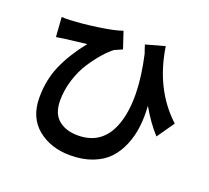

<svg xmlns="http://www.w3.org/2000/svg" viewBox="-134 -913 1245 1143"><g transform="rotate(20 488.5 -342.0)"><path d="M729.5 -745.1Q768.6 -485.4 937.5 -330.1L861.3 -220.7Q802.7 -284.2 751 -375Q755.9 -304.7 748.5 -243.2Q741.2 -181.6 717.8 -125Q694.3 -68.4 656.2 -27.8Q618.2 12.7 556.6 36.6Q495.1 60.5 416 60.5Q292 60.5 209.5 -7.3Q127 -75.2 127 -201.2Q127 -313.5 168 -406.7Q209 -500 286.1 -596.7Q222.7 -589.8 155.3 -581.1Q138.7 -579.1 96.7 -572.3L87.9 -696.3Q114.3 -694.3 142.6 -696.3Q217.8 -699.2 317.4 -713.9Q417 -728.5 461.9 -745.1L497.1 -639.6Q451.2 -620.1 448.2 -618.2Q419.9 -596.7 388.7 -561.5Q357.4 -526.4 324.2 -476.1Q291 -425.8 270 -359.9Q249 -293.9 249 -227.5Q249 -144.5 295.4 -105.5Q341.8 -66.4 418 -66.4Q579.1 -66.4 633.3 -228Q687.5 -389.6 627 -659.2Q624 -667 621.1 -675.8Q618.2 -684.6 614.7 -695.3Q611.3 -706.1 609.4 -711.9Z"/></g></svg>

Font: Min Sans Bold
Style: Regular
Weight: 700
Designer: Jinseong-Kim, NotoSansCJK, Nunito
Foundry: Jinseong-Kim
Version: Version 1.400;Glyphs 3.1.2 (3151)